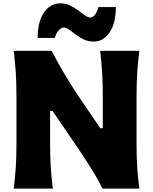

<svg xmlns="http://www.w3.org/2000/svg" viewBox="-20 -1108 898 1128"><path d="M60.5 0Q68.8 -64.9 72.8 -125.7Q76.7 -186.5 76.7 -263.2V-538.6Q76.7 -617.7 72.8 -680.4Q68.8 -743.2 60.5 -809.6H283.2Q323.7 -731.4 364 -664.6Q404.3 -597.7 450.2 -529.3L569.3 -355H584V-538.6Q584 -617.7 580.1 -680.4Q576.2 -743.2 568.4 -809.6H798.8Q790 -743.2 786.1 -680.4Q782.2 -617.7 782.2 -538.6V-263.2Q782.2 -186.5 786.1 -125.7Q790 -64.9 798.8 0H582Q548.8 -66.9 506.8 -132.8Q464.8 -198.7 409.7 -279.3L288.6 -456.1H274.4V-263.2Q274.4 -186.5 278.3 -125.7Q282.2 -64.9 290.5 0ZM531.7 -863.8Q499 -863.8 473.1 -875.7Q447.3 -887.7 426.5 -903.8Q405.8 -919.9 388.4 -932.6Q371.1 -945.3 355 -946.8Q336.9 -944.3 323 -927.7Q309.1 -911.1 301.8 -885.3H201.2Q201.2 -980 238 -1034.2Q274.9 -1088.4 334 -1088.4Q364.7 -1088.4 390.6 -1076.2Q416.5 -1064 438.2 -1047.9Q460 -1031.7 477.8 -1018.8Q495.6 -1005.9 510.3 -1004.4Q527.8 -1006.8 539.6 -1023.7Q551.3 -1040.5 558.6 -1066.4H660.6Q660.6 -972.2 624.3 -918Q587.9 -863.8 531.7 -863.8Z"/></svg>

Font: Pinar-DS4-FD ExtraBold
Style: Regular
Weight: 800
Designer: Amin Abedi
Version: Version 3.000